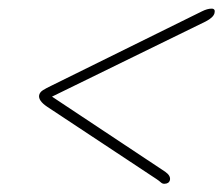

<svg xmlns="http://www.w3.org/2000/svg" viewBox="-20 -572 530 456"><path d="M383.5 -144Q381 -135.5 370 -135.5Q365.5 -135.5 361.8 -139Q358 -142.5 352 -146.5L92 -318.5Q70.5 -333 73 -346Q74.5 -353 82 -357.8Q89.5 -362.5 101 -368L459.5 -545Q472.5 -551.5 482.5 -551.5Q492 -551.5 489.5 -541Q487 -530.5 468.5 -521L103.5 -342.5L372.5 -164Q386 -154.5 383.5 -144Z"/></svg>

Font: Fraunces144ptSuperSoftThinItalic
Style: Italic
Weight: 100
Italic angle: -16°
Version: Version 1.000;[0bf87f6ff]